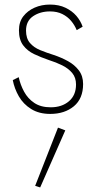

<svg xmlns="http://www.w3.org/2000/svg" viewBox="-20 -489 443 841"><path d="M62 -151 36 -138Q43 -101 62.5 -67Q82 -33 116.5 -11.5Q151 10 200 10Q263 10 303.5 -23.5Q344 -57 344 -121Q344 -156 325.5 -180.5Q307 -205 278 -221Q249 -237 216 -248Q184 -258 156 -269.5Q128 -281 111 -301Q94 -321 94 -355Q94 -397 125 -418Q156 -439 199 -439Q230 -439 253 -427.5Q276 -416 291.5 -397.5Q307 -379 316 -357L342 -372Q333 -398 314.5 -419.5Q296 -441 267 -455Q238 -469 199 -469Q162 -469 131.5 -455.5Q101 -442 82 -417.5Q63 -393 63 -356Q63 -315 81.5 -290.5Q100 -266 129.5 -252Q159 -238 194 -226Q226 -216 253 -202.5Q280 -189 296.5 -169Q313 -149 313 -119Q313 -72 282 -45.5Q251 -19 202 -19Q159 -19 130.5 -38Q102 -57 85.5 -87.5Q69 -118 62 -151ZM234 70 134 325 156 332 266 82Z"/></svg>

Font: Jost ExtraLight
Style: Regular
Weight: 250
Version: Version 3.710